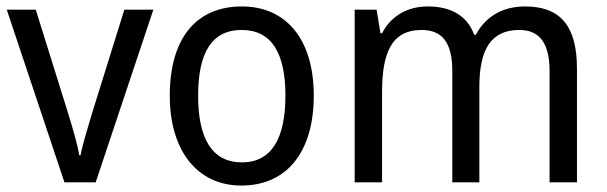

<svg xmlns="http://www.w3.org/2000/svg" viewBox="-20 -632 1885 596"><path d="M180 -66H277L456 -602H366L265 -278C252 -234 235 -179 230 -150H226C220 -187 203 -243 190 -285L91 -602H1Z M954 -335C954 -514 865 -612 731 -612C588 -612 507 -512 507 -335C507 -161 595 -56 729 -56C871 -56 954 -161 954 -335ZM595 -335C595 -466 636 -539 730 -539C824 -539 866 -466 866 -335C866 -204 824 -128 731 -128C637 -128 595 -204 595 -335Z M1610 -612C1544 -612 1489 -584 1457 -524H1452C1431 -581 1383 -612 1308 -612C1248 -612 1195 -585 1166 -529H1161L1149 -602H1081V-66H1166V-345C1166 -466 1194 -539 1289 -539C1353 -539 1384 -499 1384 -412V-66H1468V-362C1468 -477 1503 -539 1592 -539C1655 -539 1686 -498 1686 -411V-66H1771V-419C1771 -553 1718 -612 1610 -612Z"/></svg>

Font: Noto Sans Malayalam UI SemiCondensed
Style: Regular
Weight: 400
Width: 4
Designer: Jelle Bosma - Monotype Design Team
Foundry: Monotype Imaging Inc.
Version: Version 2.104